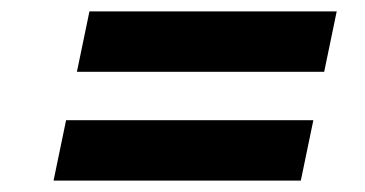

<svg xmlns="http://www.w3.org/2000/svg" viewBox="-20 -520 640 337"><path d="M74 -203 96 -309H530L508 -203ZM115 -394 137 -500H571L549 -394Z"/></svg>

Font: Red Hat Display
Style: Bold Italic
Weight: 700
Italic angle: -12°
Designer: Pentagram, MCKL
Foundry: Pentagram, MCKL
Version: Version 1.023; ttfautohint (v1.8.3)